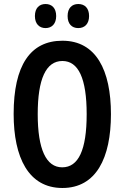

<svg xmlns="http://www.w3.org/2000/svg" viewBox="-20 -927 620 957"><path d="M154 -847C154 -808 176 -787 207 -787C239 -787 260 -809 260 -847C260 -886 239 -907 207 -907C176 -907 154 -887 154 -847ZM317 -847C317 -808 338 -787 370 -787C403 -787 424 -809 424 -847C424 -886 403 -907 370 -907C339 -907 317 -887 317 -847ZM533 -358C533 -577 459 -724 291 -724C131 -724 48 -601 48 -359C48 -142 122 10 291 10C459 10 533 -139 533 -358ZM168 -358C168 -533 209 -623 291 -623C371 -623 412 -536 412 -358C412 -179 371 -93 290 -93C210 -93 168 -183 168 -358Z"/></svg>

Font: Noto Sans Sinhala UI ExtraCondensed SemiBold
Style: Regular
Weight: 600
Width: 2
Designer: Jelle Bosma - Monotype Design Team
Foundry: Monotype Imaging Inc.
Version: Version 2.006